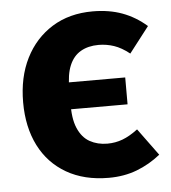

<svg xmlns="http://www.w3.org/2000/svg" viewBox="-45 -590 577 649"><g transform="rotate(-5 243.0 -265.5)"><path d="M292.7 -548.3Q348.3 -548.3 392.9 -531.9Q437.4 -515.5 475 -482.6L407.4 -395.1Q380.4 -416.6 355.1 -425.1Q329.8 -433.6 302.7 -433.6Q267.6 -433.6 242.3 -419Q217 -404.5 204 -373.6Q191 -342.8 191.6 -293.6V-249.7Q189.7 -194.7 203.9 -161.2Q218.1 -127.7 244.3 -113.1Q270.5 -98.5 304 -98.5Q331.1 -98.5 355.6 -107.7Q380.1 -116.9 407.8 -137.8L475 -46Q437.4 -16 394.1 0.5Q350.8 17 298.8 17Q215.9 17 155.7 -17.7Q95.6 -52.4 63.8 -115.2Q32.1 -178.1 32.1 -262.2Q32.1 -347.2 64.3 -411.4Q96.6 -475.6 155.1 -512Q213.6 -548.3 292.7 -548.3ZM176.4 -316.2H383.2V-225H176Z"/></g></svg>

Font: Fira Sans Variable
Style: Regular
Weight: 400
Designer: Carrois Corporate & Edenspiekermann AG
Foundry: Carrois Corporate GbR & Edenspiekermann AG
Version: Version 4.202